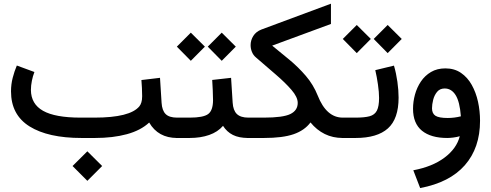

<svg xmlns="http://www.w3.org/2000/svg" viewBox="-20 -728 2591 1013"><path d="M362.8 147.9 440.9 70.3 519 147.9 440.9 226.1ZM481 0H410.2Q233.9 0 136 -61Q38.1 -122.1 38.1 -246.1Q38.1 -282.7 46.9 -317.1Q55.7 -351.6 68.8 -382.3L161.6 -348.1Q153.3 -327.1 148.2 -301.8Q143.1 -276.4 143.1 -253.4Q143.6 -179.2 207.3 -143.3Q271 -107.4 405.3 -107.4H478.5Q666 -107.4 715.3 -167Q721.7 -174.8 725.8 -187.7Q730 -200.7 730 -220.7Q730 -242.2 728.8 -263.7Q727.5 -285.2 726.1 -305.7L824.2 -317.4L832.5 -186Q835 -145 854 -126.2Q873 -107.4 914.6 -107.4H926.8V0H914.6Q814.5 0 767.1 -81.5Q722.7 -40 649.4 -20Q576.2 0 481 0Z M1301.3 0H1289.6Q1240.7 0 1208.7 -16.1Q1176.8 -32.2 1156.7 -64Q1128.9 -31.7 1083.7 -15.9Q1038.6 0 980 0H907.2V-107.4H981Q1052.2 -107.4 1077.9 -126Q1103.5 -144.5 1104 -198.7Q1104 -224.6 1102.5 -252.7Q1101.1 -280.8 1099.6 -306.2L1199.2 -317.4L1207.5 -186.5Q1210 -145.5 1229.7 -126.5Q1249.5 -107.4 1290.5 -107.4H1301.3ZM1076.2 -481.9 1149.9 -555.7 1224.1 -481.9 1149.9 -407.2ZM913.1 -481.9 986.8 -555.7 1061 -481.9 986.8 -407.2Z M1416 -487.3Q1460.4 -451.2 1507.3 -412.4Q1554.2 -373.5 1593.8 -327.4Q1633.3 -281.2 1656.2 -224.1Q1702.1 -107.4 1788.6 -107.4H1802.7V0H1788.6Q1735.8 0 1693.4 -21Q1650.9 -42 1618.2 -82Q1586.9 -40 1529.3 -20Q1471.7 0 1372.6 0H1281.7V-107.4H1372.1Q1473.6 -107.4 1512.2 -126.5Q1550.8 -145.5 1550.8 -185.1Q1550.8 -215.8 1517.8 -253.9Q1484.9 -292 1434.3 -335.4Q1383.8 -378.9 1330.6 -424.8Q1316.4 -436.5 1309.3 -453.9Q1302.2 -471.2 1302.2 -489.7Q1302.2 -515.6 1316.4 -538.3Q1330.6 -561 1359.4 -572.3L1726.1 -708.5V-601.6Z M2058.6 -381.8Q2070.3 -341.8 2076.7 -296.6Q2083 -251.5 2083 -212.9Q2083 -101.1 2026.6 -50.5Q1970.2 0 1856 0H1783.2V-107.4H1856Q1903.3 -107.4 1930.2 -114.7Q1957 -122.1 1968.5 -144.5Q1980 -167 1980 -211.4Q1980 -241.2 1974.1 -282Q1968.3 -322.8 1960 -357.9ZM1951.7 -522.5 2025.4 -596.2 2099.6 -522.5 2025.4 -447.8ZM1788.6 -522.5 1862.3 -596.2 1936.5 -522.5 1862.3 -447.8Z M2405.8 -9.3Q2391.1 -4.9 2372.3 -2.4Q2353.5 0 2339.8 0Q2253.4 0 2206.3 -38.3Q2159.2 -76.7 2159.2 -154.3Q2159.2 -191.4 2169.4 -229Q2179.7 -266.6 2200.7 -297.9Q2221.7 -329.1 2253.9 -348.1Q2286.1 -367.2 2330.1 -367.2Q2377.4 -367.2 2412.1 -343.5Q2446.8 -319.8 2469 -280Q2491.2 -240.2 2502 -191.2Q2512.7 -142.1 2512.7 -90.8Q2512.7 52.2 2432.6 143.6Q2352.5 234.9 2196.8 264.2L2160.6 170.4Q2261.7 151.4 2325.4 103.5Q2389.2 55.7 2405.8 -9.3ZM2411.6 -114.3Q2405.8 -191.4 2383.8 -226.3Q2361.8 -261.2 2326.2 -261.2Q2300.8 -261.2 2286.1 -243.4Q2271.5 -225.6 2265.4 -201.2Q2259.3 -176.8 2259.3 -156.7Q2259.3 -128.9 2277.6 -117.2Q2295.9 -105.5 2342.3 -105.5Q2358.9 -105.5 2376.7 -107.7Q2394.5 -109.9 2411.6 -114.3Z"/></svg>

Font: Vazir Medium FD
Style: Medium-FD
Weight: 500
Designer: Saber Rastikerdar
Foundry: Saber Rastikerdar
Version: Version 30.0.0